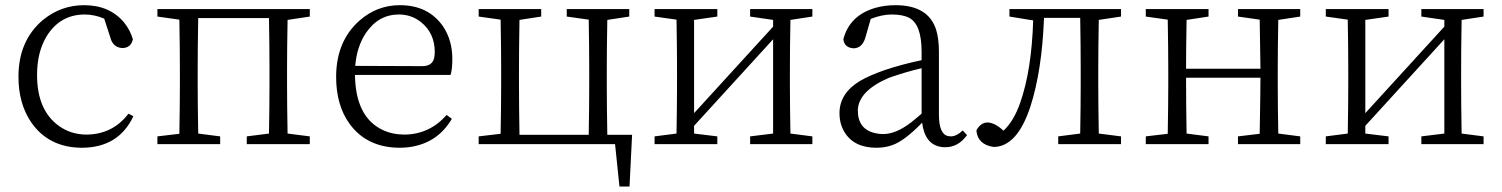

<svg xmlns="http://www.w3.org/2000/svg" viewBox="-20 -545 5679 726"><path d="M465.8 -115.2 484.4 -105.5Q428.7 12.7 291 13.7Q164.1 13.7 97.7 -83Q49.8 -153.3 49.8 -254.9Q49.8 -391.6 142.6 -469.7Q210.9 -525.4 297.9 -525.4Q394.5 -525.4 449.2 -460Q472.7 -430.7 482.4 -396.5Q475.6 -364.3 443.4 -363.3Q407.2 -365.2 397.5 -402.3L374 -474.6Q336.9 -490.2 300.8 -490.2Q206.1 -490.2 155.3 -406.2Q120.1 -346.7 120.1 -261.7Q120.1 -128.9 202.1 -69.3Q248 -36.1 307.6 -36.1Q406.2 -37.1 465.8 -115.2Z M1151.4 -482.4 1067.4 -469.7Q1065.4 -360.4 1065.4 -284.2V-226.6Q1065.4 -149.4 1067.4 -40L1151.4 -29.3V0H913.1V-29.3L997.1 -40Q999 -149.4 999 -226.6V-284.2Q999 -367.2 997.1 -476.6H729.5Q727.5 -367.2 727.5 -284.2V-226.6Q727.5 -149.4 729.5 -40L812.5 -29.3V0H575.2V-29.3L658.2 -39.1Q660.2 -150.4 660.2 -226.6V-284.2Q660.2 -361.3 658.2 -470.7L575.2 -482.4V-510.7H1151.4Z M1323.2 -295.9 1577.1 -294.9Q1619.1 -294.9 1623 -334Q1624 -340.8 1624 -347.7Q1624 -419.9 1571.3 -461.9Q1535.2 -490.2 1488.3 -490.2Q1411.1 -490.2 1363.3 -419.9Q1329.1 -368.2 1323.2 -295.9ZM1683.6 -261.7H1322.3Q1324.2 -102.5 1426.8 -53.7Q1463.9 -36.1 1509.8 -36.1Q1604.5 -37.1 1668.9 -110.4L1688.5 -95.7Q1633.8 -2 1524.4 11.7Q1507.8 13.7 1492.2 13.7Q1367.2 13.7 1300.8 -78.1Q1251 -148.4 1251 -253.9Q1251 -388.7 1338.9 -466.8Q1405.3 -525.4 1492.2 -525.4Q1599.6 -525.4 1655.3 -445.3Q1690.4 -392.6 1690.4 -322.3Q1690.4 -282.2 1683.6 -261.7Z M2276.4 -35.2H2370.1L2360.4 160.2H2322.3L2305.7 0H1790V-29.3L1873 -39.1Q1875 -150.4 1875 -226.6V-284.2Q1875 -361.3 1873 -470.7L1790 -482.4V-510.7H2026.4V-482.4L1944.3 -469.7Q1942.4 -360.4 1942.4 -284.2V-226.6Q1942.4 -144.5 1944.3 -35.2H2206.1Q2208 -144.5 2208 -226.6V-284.2Q2208 -361.3 2206.1 -470.7L2123 -482.4V-510.7H2359.4V-482.4L2276.4 -469.7Q2274.4 -360.4 2274.4 -284.2V-226.6Q2274.4 -144.5 2276.4 -35.2Z M3051.8 -482.4 2968.8 -469.7Q2966.8 -360.4 2966.8 -284.2V-226.6Q2966.8 -149.4 2968.8 -40L3051.8 -29.3V0H2816.4V-29.3L2903.3 -40V-396.5L2604.5 -69.3V-40L2692.4 -29.3V0H2455.1V-29.3L2538.1 -40Q2540 -149.4 2540 -226.6V-284.2Q2540 -361.3 2538.1 -470.7L2455.1 -482.4V-510.7H2692.4V-482.4L2604.5 -469.7V-117.2L2903.3 -444.3V-469.7L2816.4 -482.4V-510.7H3051.8Z M3464.8 -115.2V-287.1Q3406.2 -273.4 3341.8 -251Q3225.6 -201.2 3223.6 -127.9Q3223.6 -54.7 3292 -41Q3304.7 -38.1 3319.3 -38.1Q3368.2 -38.1 3424.8 -82Q3442.4 -95.7 3464.8 -115.2ZM3620.1 -51.8 3636.7 -34.2Q3603.5 11.7 3554.7 11.7Q3486.3 11.7 3469.7 -63.5Q3467.8 -72.3 3466.8 -81.1Q3399.4 -11.7 3353.5 3.9Q3326.2 13.7 3293.9 13.7Q3209 13.7 3172.9 -45.9Q3154.3 -77.1 3154.3 -117.2Q3154.3 -192.4 3232.4 -239.3Q3269.5 -260.7 3326.2 -280.3Q3393.6 -302.7 3464.8 -317.4V-349.6Q3464.8 -452.1 3418 -477.5Q3393.6 -490.2 3351.6 -490.2Q3315.4 -490.2 3272.5 -473.6L3252 -402.3Q3240.2 -363.3 3208 -362.3Q3172.9 -364.3 3168.9 -396.5Q3192.4 -487.3 3291 -515.6Q3326.2 -525.4 3366.2 -525.4Q3489.3 -525.4 3519.5 -433.6Q3530.3 -398.4 3530.3 -349.6V-112.3Q3530.3 -37.1 3565.4 -30.3Q3570.3 -29.3 3576.2 -29.3Q3598.6 -30.3 3620.1 -51.8Z M4218.8 -482.4 4134.8 -469.7Q4132.8 -360.4 4132.8 -284.2V-226.6Q4132.8 -149.4 4134.8 -40L4218.8 -29.3V0H3981.4V-29.3L4064.5 -40Q4066.4 -149.4 4066.4 -226.6V-284.2Q4066.4 -368.2 4064.5 -477.5H3927.7Q3919.9 -276.4 3876 -141.6Q3826.2 9.8 3737.3 10.7Q3676.8 2 3671.9 -51.8Q3687.5 -81.1 3713.9 -82Q3742.2 -81.1 3774.4 -50.8Q3813.5 -86.9 3837.9 -157.2Q3880.9 -280.3 3886.7 -467.8L3796.9 -482.4V-510.7H4218.8Z M4896.5 -482.4 4813.5 -469.7Q4811.5 -360.4 4811.5 -284.2V-226.6Q4811.5 -149.4 4813.5 -40L4896.5 -29.3V0H4661.1V-29.3L4743.2 -39.1Q4746.1 -206.1 4746.1 -251H4464.8Q4464.8 -149.4 4466.8 -40L4549.8 -29.3V0H4312.5V-29.3L4395.5 -39.1Q4397.5 -150.4 4397.5 -226.6V-284.2Q4397.5 -361.3 4395.5 -470.7L4312.5 -482.4V-510.7H4549.8V-482.4L4466.8 -469.7Q4464.8 -364.3 4464.8 -285.2H4746.1Q4746.1 -311.5 4743.2 -470.7L4661.1 -482.4V-510.7H4896.5Z M5589.8 -482.4 5506.8 -469.7Q5504.9 -360.4 5504.9 -284.2V-226.6Q5504.9 -149.4 5506.8 -40L5589.8 -29.3V0H5354.5V-29.3L5441.4 -40V-396.5L5142.6 -69.3V-40L5230.5 -29.3V0H4993.2V-29.3L5076.2 -40Q5078.1 -149.4 5078.1 -226.6V-284.2Q5078.1 -361.3 5076.2 -470.7L4993.2 -482.4V-510.7H5230.5V-482.4L5142.6 -469.7V-117.2L5441.4 -444.3V-469.7L5354.5 -482.4V-510.7H5589.8Z"/></svg>

Font: GenYoMin JP Light
Style: Regular
Weight: 300
Version: Version 1.001;PS 1;hotconv 16.6.51;makeotf.lib2.5.65220 DEVE